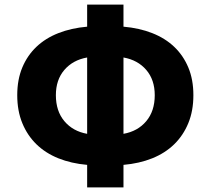

<svg xmlns="http://www.w3.org/2000/svg" viewBox="-20 -790 916 835"><path d="M55 -376Q55 -444 77 -496.5Q99 -549 138.5 -586.5Q178 -624 234 -646Q290 -668 359 -674V-770H517V-674Q586 -668 642 -646Q698 -624 737.5 -586.5Q777 -549 799 -496.5Q821 -444 821 -376Q821 -308 799 -254.5Q777 -201 737.5 -162.5Q698 -124 642 -101.5Q586 -79 517 -73V25H359V-73Q290 -79 234 -101.5Q178 -124 138.5 -162.5Q99 -201 77 -254.5Q55 -308 55 -376ZM517 -208Q579 -219 616 -263Q653 -307 653 -376Q653 -443 616 -486Q579 -529 517 -540ZM223 -376Q223 -307 260 -263Q297 -219 359 -208V-540Q297 -529 260 -486Q223 -443 223 -376Z"/></svg>

Font: Kinto Sans Black
Style: Regular
Weight: 900
Designer: Authors: Ryoko NISHIZUKA  (kana & ideographs); Paul D. Hunt (Latin, Greek & Cyrillic); Wenlong ZHANG  (bopomofo); Sandol
Foundry: Adobe Systems Incorporated, ookami Inc.
Version: Version 0.001